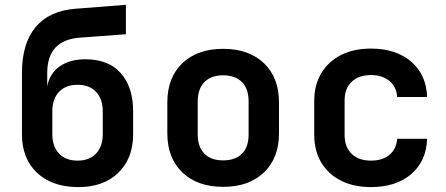

<svg xmlns="http://www.w3.org/2000/svg" viewBox="-20 -760 1837 790"><path d="M299.3 9.8Q193.4 8.8 131.8 -49.6Q70.3 -107.9 70.3 -208V-460Q70.3 -581.1 126.5 -648.4Q182.6 -715.8 291.5 -724.1L498 -740.2V-619.1L308.1 -605Q174.8 -595.2 174.3 -460V-403.8Q184.1 -458 225.8 -487.1Q267.6 -516.1 331.1 -516.1Q427.2 -516.1 477.5 -458.5Q527.8 -400.9 527.8 -301.8V-208Q527.8 -107.9 466.3 -48.6Q404.8 10.7 299.3 9.8ZM299.3 -99.1Q347.7 -99.1 375.2 -128.2Q402.8 -157.2 402.8 -208V-301.8Q402.8 -352.5 375.5 -381.8Q348.1 -411.1 299.3 -411.1Q250.5 -411.1 222.9 -382.1Q195.3 -353 195.3 -301.8V-208Q195.3 -157.2 222.9 -128.2Q250.5 -99.1 299.3 -99.1Z M898.4 8.8Q792.5 8.8 730.5 -50.3Q668.5 -109.9 668.5 -210.9V-338.9Q668.5 -440.9 730.5 -500Q792.5 -559.1 898.4 -559.1Q1003.9 -559.1 1065.9 -500Q1127.9 -440.9 1127.9 -338.9V-210.9Q1127.9 -109.9 1065.9 -50.3Q1003.9 8.8 898.4 8.8ZM898.4 -100.1Q947.8 -100.1 975.6 -127.4Q1002.9 -154.8 1002.9 -207V-342.8Q1002.9 -394.5 975.6 -422.4Q948.2 -449.7 898.4 -450.2Q848.6 -450.2 821.3 -422.4Q793.9 -395 793.5 -342.8V-207Q793.5 -155.3 821.3 -127.4Q848.6 -100.1 898.4 -100.1Z M1506.3 9.8Q1436 9.8 1383.3 -16.6Q1330.6 -43 1301.8 -91.3Q1272.9 -139.6 1272.9 -206.1V-344.2Q1272.9 -410.2 1301.8 -458.5Q1330.6 -506.8 1383.3 -533.7Q1436 -560.1 1506.3 -560.1Q1609.4 -560.1 1671.9 -506.3Q1734.4 -452.6 1737.3 -360.8H1614.3Q1611.3 -403.8 1581.5 -427.7Q1552.2 -451.2 1506.3 -451.2Q1456.1 -451.2 1426.8 -423.3Q1397.9 -396 1397.9 -345.2V-206.1Q1397.9 -155.3 1426.8 -127Q1455.6 -99.1 1506.3 -99.1Q1553.2 -99.1 1582 -122.6Q1610.8 -146 1614.3 -189H1737.3Q1734.4 -97.2 1671.9 -43.5Q1609.4 9.8 1506.3 9.8Z"/></svg>

Font: UDEV Gothic 35
Style: Bold
Weight: 700
Version: v2.1.0; ttfautohint (v1.8.4.7-5d5b-dirty) -l 6 -r 45 -G 200 